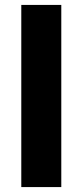

<svg xmlns="http://www.w3.org/2000/svg" viewBox="-20 -760 336 780"><path d="M66.5 0V-740H229V0Z"/></svg>

Font: Encode Sans SC Condensed Thin
Style: Bold
Weight: 700
Version: Version 3.002